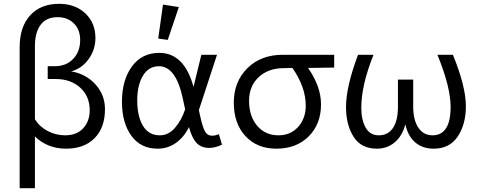

<svg xmlns="http://www.w3.org/2000/svg" viewBox="-20 -769 2518 1006"><path d="M326 10Q229 10 163 -54V217H83V-522Q83 -628 138 -688.5Q193 -749 290 -749Q374 -749 427 -699Q480 -649 480 -570Q480 -509 444.5 -459.5Q409 -410 353 -395Q430 -382 480 -327Q530 -272 530 -197Q530 -100 475.5 -45Q421 10 326 10ZM321 -60Q382 -60 416 -97Q450 -134 450 -191Q450 -265 400 -310Q350 -355 272 -355H230V-422H267Q327 -422 363.5 -460.5Q400 -499 400 -559Q400 -614 367 -646.5Q334 -679 282 -679Q222 -679 192.5 -638.5Q163 -598 163 -529V-144Q187 -105 230 -82.5Q273 -60 321 -60Z M859 -560 809 -567 834 -745 917 -732ZM806 10Q717 10 668 -58Q619 -126 619 -236Q619 -349 671 -420.5Q723 -492 815 -492Q945 -492 994 -314L1035 -482H1117L1022 -192L1029 -160Q1041 -105 1053.5 -81.5Q1066 -58 1091 -58Q1109 -58 1127 -66L1143 -11Q1107 6 1077 6Q1035 6 1010.5 -19.5Q986 -45 970 -103Q944 -50 901.5 -20Q859 10 806 10ZM699 -243Q699 -160 729 -110Q759 -60 817 -60Q863 -60 897 -99.5Q931 -139 950 -196L938 -252Q902 -422 813 -422Q759 -422 729 -372.5Q699 -323 699 -243Z M1662 -222Q1662 -119 1597.5 -54.5Q1533 10 1428 10Q1327 10 1266 -56Q1205 -122 1205 -231Q1205 -341 1276 -411.5Q1347 -482 1462 -482H1731V-415L1594 -413Q1662 -316 1662 -222ZM1285 -241Q1285 -160 1327.5 -110Q1370 -60 1439 -60Q1503 -60 1542.5 -104.5Q1582 -149 1582 -215Q1582 -313 1512 -413L1465 -412Q1384 -411 1334.5 -364Q1285 -317 1285 -241Z M2065 -352H2145V-211Q2145 -140 2172 -100Q2199 -60 2246 -60Q2341 -60 2341 -209Q2341 -313 2272 -482H2353Q2421 -316 2421 -212Q2421 -118 2378.5 -54Q2336 10 2252 10Q2194 10 2155.5 -23Q2117 -56 2104 -118Q2088 -57 2048.5 -23.5Q2009 10 1955 10Q1872 10 1832.5 -52.5Q1793 -115 1793 -208Q1793 -315 1856 -482H1937Q1873 -322 1873 -205Q1873 -142 1895.5 -101Q1918 -60 1965 -60Q2013 -60 2039 -98.5Q2065 -137 2065 -209Z"/></svg>

Font: Cantarell
Style: Regular
Weight: 400
Designer: Dave Crossland, Nikolaus Waxweiler, Florian Fecher, Jacques Le Bailly, Eben Sorkin, Alexei Vanyashin, Alexios Zavras, Em
Version: Version 0.303